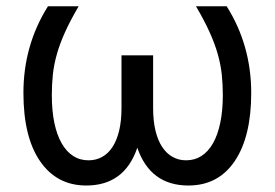

<svg xmlns="http://www.w3.org/2000/svg" viewBox="-20 -565 851 595"><path d="M52.6 -277Q52.6 -424.7 128.6 -545.5H223.7Q197.8 -501.4 181.5 -465.2Q165.1 -429 156.1 -396.7Q147 -364.3 143.8 -333.6Q140.6 -302.9 140.6 -269.9Q140.6 -221.9 148.4 -184.5Q156.2 -147 171 -121.1Q185.7 -95.2 206.7 -81.7Q227.6 -68.2 254.3 -68.2Q277.7 -68.2 296.5 -78.7Q315.3 -89.1 328.7 -109.6Q342 -130 349.3 -160.3Q356.5 -190.7 356.5 -230.1V-393.5H454.5V-230.1Q454.5 -190.7 461.8 -160.3Q469.1 -130 482.6 -109.6Q496.1 -89.1 514.9 -78.7Q533.7 -68.2 556.8 -68.2Q583.5 -68.2 604.4 -81.7Q625.4 -95.2 640.1 -121.1Q654.8 -147 662.6 -184.5Q670.5 -221.9 670.5 -269.9Q670.5 -302.9 667.3 -333.6Q664.1 -364.3 655 -396.7Q646 -429 629.6 -465.2Q613.3 -501.4 587.4 -545.5H682.5Q758.5 -424.7 758.5 -277Q758.5 -141.3 707.4 -65.7Q656.2 9.9 563.9 9.9Q445.7 9.9 405.5 -107.2Q365.8 9.9 247.2 9.9Q155.9 9.9 104 -65.7Q52.6 -140.6 52.6 -277Z"/></svg>

Font: Inter P
Style: Regular
Weight: 400
Designer: Rasmus Andersson
Foundry: rsms
Version: Version 3.018;git-588b23468